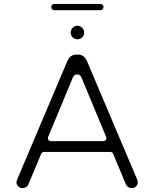

<svg xmlns="http://www.w3.org/2000/svg" viewBox="-20 -967 786 978"><path d="M351 -572 225 -269Q224 -266 224 -261.5Q224 -257 228.5 -252.5Q233 -248 239 -248H507Q513 -248 517.5 -252.5Q522 -257 522 -261.5Q522 -266 521 -269L395 -572Q388 -588 373 -588Q358 -588 351 -572ZM653 -9Q629 -9 621 -29L556 -184Q552 -193 542 -193H204Q203 -193 203 -193Q193 -191 190 -184L125 -29Q117 -9 93 -9Q82 -9 73 -18Q64 -27 64 -40Q64 -43 68 -54L323 -656Q338 -689 368 -689H378Q408 -689 423 -656L678 -54Q682 -44 682 -40Q682 -27 673.5 -18Q665 -9 653 -9ZM374 -836Q388 -836 398.5 -825.5Q409 -815 409 -801Q409 -787 399 -777Q389 -767 374.5 -767Q360 -767 350 -777Q340 -787 340 -801Q340 -815 350 -825.5Q360 -836 374 -836ZM257 -915Q250 -915 245.5 -919.5Q241 -924 241 -931Q241 -938 245.5 -942.5Q250 -947 257 -947H491Q498 -947 502.5 -942.5Q507 -938 507 -931Q507 -924 502.5 -919.5Q498 -915 491 -915Z"/></svg>

Font: Kurewa Gothic CJK TC Regular
Style: Regular
Weight: 400
Designer: Max Yao
Foundry: Max-Everyday
Version: Version 1.071; ttfautohint (v1.8.3)